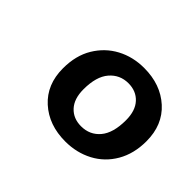

<svg xmlns="http://www.w3.org/2000/svg" viewBox="-80 -834 543 543"><g transform="rotate(45 191.5 -562.5)"><path d="M221 -410Q155 -410 112.5 -448.5Q70 -487 70 -552Q70 -603 92 -639.5Q114 -676 150.5 -695.5Q187 -715 232 -715Q298 -715 340.5 -676.5Q383 -638 383 -573Q383 -523 361.5 -486Q340 -449 303 -429.5Q266 -410 221 -410ZM222 -472Q257 -472 278.5 -497.5Q300 -523 300 -574Q300 -612 281 -632.5Q262 -653 231 -653Q197 -653 175 -627.5Q153 -602 153 -551Q153 -513 172 -492.5Q191 -472 222 -472Z"/></g></svg>

Font: Nunito Sans
Style: Bold Italic
Weight: 700
Italic angle: -9°
Designer: Vernon Adams
Foundry: Vernon Adams
Version: Version 3.006; ttfautohint (v1.8.3)